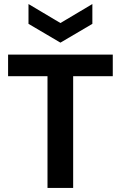

<svg xmlns="http://www.w3.org/2000/svg" viewBox="-20 -930 598 950"><path d="M215 0V-660H342V0ZM20 -553V-660H538V-553ZM121 -910 279 -816 437 -910V-812L279 -719L121 -812Z"/></svg>

Font: Bricolage Grotesque 20pt SemiBold
Style: Regular
Weight: 600
Version: Version 1.001;gftools[0.9.33.dev8+g029e19f]